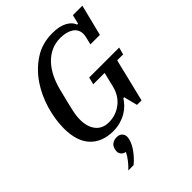

<svg xmlns="http://www.w3.org/2000/svg" viewBox="-269 -842 1232 1232"><g transform="rotate(-45 347.5 -226.0)"><path d="M267 12Q167 12 110.5 -48Q54 -108 54 -225Q54 -303 78.5 -388.5Q103 -474 151 -545.5Q199 -617 270 -663.5Q341 -710 434 -710Q497 -710 536 -689Q575 -668 585 -636H594L609 -698H695L642 -486H556L568 -536Q570 -543 571 -550.5Q572 -558 572 -565Q572 -607 538 -629.5Q504 -652 448 -652Q402 -652 364 -634Q326 -616 296.5 -584.5Q267 -553 246 -510Q225 -467 213 -418Q199 -364 190.5 -328.5Q182 -293 176.5 -268Q171 -243 169 -225Q167 -207 167 -189Q167 -126 198 -87Q229 -48 288 -48Q350 -48 400 -86Q450 -124 467 -193L491 -292H388L400 -341H672L659 -292H605L534 0H493L469 -93H462Q450 -74 432 -55Q414 -36 389 -21Q364 -6 333.5 3Q303 12 267 12ZM156 258Q178 238 198.5 211.5Q219 185 229 163Q211 160 200 148Q189 136 189 120Q189 113 192 99Q197 77 214 65.5Q231 54 254 54Q277 54 290.5 67Q304 80 304 100Q304 110 301 122Q292 157 264.5 194Q237 231 204 258H156Z"/></g></svg>

Font: IBM Plex Serif Medium
Style: Italic
Weight: 500
Italic angle: -14°
Designer: Mike Abbink, Paul van der Laan, Pieter van Rosmalen
Foundry: Bold Monday
Version: Version 2.5